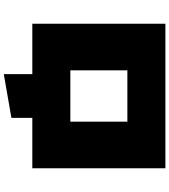

<svg xmlns="http://www.w3.org/2000/svg" viewBox="40 -780 890 1010"><g transform="rotate(90 485.0 -275.0)"><path d="M865 0H600V110L370 150V0H105V-700H865ZM350 -500V-200H620V-500Z"/></g></svg>

Font: Imperial One
Style: Regular
Weight: 400
Designer: Jovanny Lemonad
Foundry: Jovanny Lemonad
Version: Version 1.000